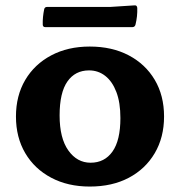

<svg xmlns="http://www.w3.org/2000/svg" viewBox="-20 -683 671 716"><path d="M314.7 12.7Q233 12.7 170.9 -20.3Q108.7 -53.2 74.1 -112Q39.5 -170.8 39.5 -248.5Q39.5 -326.1 74.1 -384.8Q108.7 -443.4 170.9 -476.4Q233 -509.4 314.7 -509.4Q397.7 -509.4 459.9 -476.7Q522.2 -444 557 -385.4Q591.8 -326.7 591.8 -248.5Q591.8 -170.8 557 -111.7Q522.2 -52.7 460.2 -20Q398.3 12.7 314.7 12.7ZM317.8 -76.2Q369.9 -76.2 399.4 -117.8Q429 -159.4 429 -242.8Q429 -300.7 413.9 -340Q398.9 -379.3 372.6 -399.9Q346.3 -420.5 312.1 -420.5Q260.4 -420.5 231.4 -379.1Q202.3 -337.7 202.3 -252.5Q202.3 -167.6 234.9 -121.9Q267.4 -76.2 317.8 -76.2ZM144.6 -647.6Q146.1 -657.2 156.1 -657.2H392L481.7 -663Q490.7 -664.1 491.9 -653.6Q492.4 -638.1 490.8 -622.4Q489.1 -606.8 485.3 -591.3Q482.9 -581.8 473.3 -581.8H149Q139.4 -581.8 139.4 -591.8Q139 -605.6 140.4 -620Q141.8 -634.3 144.6 -647.6Z"/></svg>

Font: Hahmlet
Style: Regular
Weight: 400
Designer: Minjoo Ham & Mark Frömberg
Foundry: hypertype
Version: Version 1.002